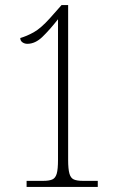

<svg xmlns="http://www.w3.org/2000/svg" viewBox="-20 -738 469 758"><path d="M85 0V-24H151Q174 -24 186.5 -29.5Q199 -35 204 -52.5Q209 -70 209 -107V-662Q176 -620 147.5 -592.5Q119 -565 88 -565Q77 -565 68.5 -571Q60 -577 60 -588Q85 -595 113 -610.5Q141 -626 177 -666L223 -718H249V-107Q249 -71 254 -53Q259 -35 271.5 -29.5Q284 -24 307 -24H366V0Z"/></svg>

Font: Noto Serif Bengali ExtraCondensed ExtraLight
Style: Regular
Weight: 200
Width: 2
Designer: Juan Bruce, Universal Thirst, Indian Type Foundry and the Monotype Design Team.
Foundry: Monotype Imaging Inc.
Version: Version 2.003; ttfautohint (v1.8.4.7-5d5b)